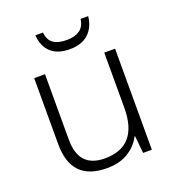

<svg xmlns="http://www.w3.org/2000/svg" viewBox="-134 -834 864 950"><g transform="rotate(-20 298.0 -359.5)"><path d="M507 -532V0H461L452 -91H449Q427 -47 381.5 -18.5Q336 10 268 10Q81 10 81 -184V-532H138V-189Q138 -112 172.5 -75.5Q207 -39 275 -39Q450 -39 450 -242V-532ZM437 -729Q431 -672 395.5 -639Q360 -606 297 -606Q232 -606 197.5 -638.5Q163 -671 159 -729H199Q203 -689 227.5 -671.5Q252 -654 298 -654Q341 -654 366.5 -672Q392 -690 397 -729Z"/></g></svg>

Font: Noto Sans Thai Looped Light
Style: Regular
Weight: 300
Designer: Sasikarn Vongin, Ben Mitchell
Foundry: The Fontpad Ltd
Version: Version 1.001; ttfautohint (v1.8.4.7-5d5b)